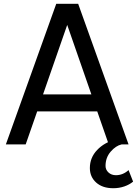

<svg xmlns="http://www.w3.org/2000/svg" viewBox="-20 -765 725 1017"><path d="M11 0 278 -745H394L661 0H556L495 -175H177L116 0ZM208 -265H464L336 -633ZM580 232Q523 232 489.5 202Q456 172 456 125Q456 70 494.5 29.5Q533 -11 593 -26H624V0Q593 7 566 38.5Q539 70 539 114Q539 134 554.5 148.5Q570 163 594 163Q631 163 661 136L685 197Q666 213 638.5 222.5Q611 232 580 232Z"/></svg>

Font: Pitagon Sans Text Medium
Style: Regular
Weight: 500
Designer: Travis Tran
Foundry: Pitagon
Version: Version 1.000; ttfautohint (v1.8.4.7-5d5b);gftools[0.9.26]